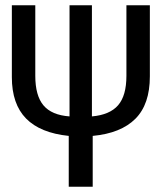

<svg xmlns="http://www.w3.org/2000/svg" viewBox="-20 -709 614 729"><path d="M549 -689V-419Q549 -313 494 -258Q439 -203 332 -193V0H241V-193Q133 -204 79 -259Q25 -314 25 -416V-689H114V-421Q114 -346 145 -309Q176 -272 244 -267V-689H329V-267Q397 -273 428.5 -309.5Q460 -346 460 -421V-689Z"/></svg>

Font: Fira Sans Extra Condensed
Style: Regular
Weight: 400
Width: 1
Designer: Carrois Corporate & Edenspiekermann AG
Foundry: Carrois Corporate GbR & Edenspiekermann AG
Version: Version 4.203